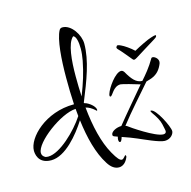

<svg xmlns="http://www.w3.org/2000/svg" viewBox="-118 -850 1057 1063"><g transform="rotate(-15 410.5 -318.0)"><path d="M435 97C470 97 485 61 489 51V47C489 43 488 41 486 41C481 41 472 60 461 60C450 60 437 47 414 6C375 -63 352 -159 341 -271C358 -267 374 -258 391 -243C393 -240 395 -238 397 -238C399 -238 400 -239 400 -242C400 -257 380 -279 353 -292L339 -297V-300C386 -415 426 -518 426 -615C426 -664 383 -733 332 -733C324 -733 318 -730 314 -723C288 -676 280 -562 280 -457C280 -405 281 -354 284 -305H283C119 -305 3 -188 3 -114C3 -102 5 -38 83 -38C165 -38 248 -140 293 -211C306 -106 330 -13 373 54C391 83 412 97 435 97ZM336 -336C334 -373 333 -412 333 -452C333 -541 341 -640 377 -670C393 -665 400 -632 400 -593C400 -572 397 -547 393 -526C380 -459 364 -408 336 -336ZM818 -558C813 -558 805 -556 793 -552C782 -549 766 -542 745 -532C724 -522 705 -512 689 -503C670 -522 636 -545 620 -552C612 -556 606 -558 601 -558C598 -558 595 -555 593 -550C592 -549 592 -548 592 -547C592 -543 594 -540 598 -536C606 -530 655 -470 660 -464C661 -463 665 -457 670 -457C675 -457 682 -461 687 -464C698 -470 788 -528 803 -536C812 -541 818 -546 820 -550C821 -552 821 -554 821 -555C821 -557 820 -558 818 -558ZM718 21C753 21 771 -6 771 -21C771 -47 715 -161 686 -161C684 -161 683 -160 683 -158C683 -157 687 -151 688 -148C709 -119 723 -94 728 -71C733 -48 736 -34 736 -31C736 -21 730 -16 719 -16C674 -16 549 -102 537 -112C535 -113 532 -115 528 -116C577 -180 661 -273 704 -323C727 -331 774 -334 800 -400C801 -404 802 -407 802 -411C802 -430 782 -444 771 -444C768 -444 765 -443 764 -441C737 -394 707 -359 683 -332C648 -332 625 -361 600 -405C595 -412 590 -416 583 -416C550 -416 498 -343 488 -310C487 -306 486 -304 486 -301C486 -296 488 -294 491 -294C503 -294 518 -345 561 -345C570 -345 641 -325 669 -316C616 -253 545 -170 506 -121C478 -121 445 -105 445 -86C445 -81 448 -78 453 -76L472 -69C470 -62 469 -57 469 -52C469 -42 472 -37 477 -37C481 -37 485 -42 489 -53L492 -62C519 -53 554 -40 574 -31C605 -18 687 21 718 21ZM72 -62C67 -62 61 -63 56 -64C43 -71 37 -80 37 -92C37 -152 201 -275 286 -278L290 -236C242 -162 139 -62 72 -62Z"/></g></svg>

Font: Comforter
Style: Regular
Weight: 400
Designer: Robert E. Leuschke
Foundry: Robert E. Leuschke
Version: Version 1.013; ttfautohint (v1.8.3)